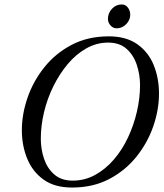

<svg xmlns="http://www.w3.org/2000/svg" viewBox="-20 -827 734 861"><path d="M303 14Q225 14 175.5 -21.5Q126 -57 102 -115.5Q78 -174 78 -243Q78 -315 103.5 -389Q129 -463 179 -525.5Q229 -588 301.5 -626Q374 -664 468 -664Q546 -664 596 -628.5Q646 -593 669.5 -534.5Q693 -476 693 -407Q693 -335 667.5 -261Q642 -187 592 -124.5Q542 -62 469.5 -24Q397 14 303 14ZM306 -17Q360 -17 406.5 -42.5Q453 -68 490.5 -111.5Q528 -155 554 -210.5Q580 -266 594 -326.5Q608 -387 608 -445Q608 -492 593.5 -536Q579 -580 547.5 -608Q516 -636 465 -636Q413 -636 367 -610Q321 -584 284 -540Q247 -496 219.5 -440.5Q192 -385 177.5 -324Q163 -263 163 -205Q163 -158 177.5 -115Q192 -72 223.5 -44.5Q255 -17 306 -17ZM503 -700Q487 -700 475.5 -713Q464 -726 464 -742Q464 -768 482 -787.5Q500 -807 526 -807Q543 -807 553.5 -793Q564 -779 564 -761Q564 -745 555.5 -731Q547 -717 533 -708.5Q519 -700 503 -700Z"/></svg>

Font: EB Garamond
Style: Italic
Weight: 400
Italic angle: -17.2°
Designer: Georg Duffner and Octavio Pardo
Foundry: Georg Duffner
Version: Version 1.001